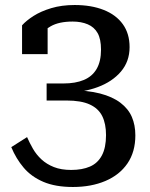

<svg xmlns="http://www.w3.org/2000/svg" viewBox="-20 -672 600 766"><path d="M257 -312 300 -293V-323L241 -302Q312 -303 370 -324.5Q428 -346 462.5 -386.5Q497 -427 497 -484Q497 -538 470 -575.5Q443 -613 393.5 -632.5Q344 -652 278 -652Q226 -652 184.5 -639.5Q143 -627 114 -608.5Q85 -590 68 -571V-456H170V-572Q160 -571 152.5 -566.5Q145 -562 140 -555.5Q135 -549 132.5 -541Q130 -533 131 -524Q149 -548 182 -567Q215 -586 270 -586Q304 -586 330 -575Q356 -564 369.5 -540Q383 -516 383 -474Q383 -427 365.5 -397Q348 -367 314.5 -353Q281 -339 233 -339H166V-271H245Q304 -271 338.5 -255Q373 -239 388 -208.5Q403 -178 403 -133Q403 -83 386.5 -52Q370 -21 339 -7.5Q308 6 264 6Q224 6 195 -5.5Q166 -17 145.5 -36Q125 -55 111.5 -78.5Q98 -102 88 -125L25 -85Q44 -39 74.5 -3Q105 33 153 53.5Q201 74 271 74Q344 74 400.5 50Q457 26 488.5 -20Q520 -66 520 -132Q520 -173 506 -205.5Q492 -238 460.5 -262Q429 -286 379 -299Q329 -312 257 -312Z"/></svg>

Font: Roboto Serif 20pt Medium
Style: Regular
Weight: 500
Version: Version 1.008